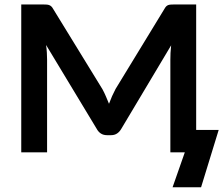

<svg xmlns="http://www.w3.org/2000/svg" viewBox="-20 -668 979 842"><path d="M939 -98.1 861.8 153.3H736.8L790.5 0H727.1V-405.8Q727.1 -419.9 727.8 -436Q728.5 -452.1 730.5 -469.2L512.2 -103.5Q504.4 -89.8 493.2 -82.5Q481.9 -75.2 467.3 -75.2H449.2Q418.9 -75.2 403.8 -103.5L182.1 -470.7Q184.6 -453.6 185.5 -436.8Q186.5 -419.9 186.5 -405.8V0H73.2V-648.4H169.9Q178.2 -648.4 184.6 -647.9Q190.9 -647.5 196 -645.5Q201.2 -643.6 205.3 -639.6Q209.5 -635.7 213.4 -628.4L429.2 -276.9Q437.5 -261.7 444.3 -245.6Q451.2 -229.5 458 -212.9Q470.7 -247.6 486.8 -277.8L700.7 -628.4Q704.6 -635.7 708.7 -639.9Q712.9 -644 717.8 -645.8Q722.7 -647.5 729 -647.9Q735.4 -648.4 743.7 -648.4H840.3V-98.1Z"/></svg>

Font: Carlito
Style: Bold
Weight: 700
Designer: Lukasz Dziedzic
Foundry: tyPoland Lukasz Dziedzic
Version: Version 1.104